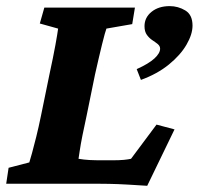

<svg xmlns="http://www.w3.org/2000/svg" viewBox="-30 -598 646 625"><path d="M449.2 6.8Q418.9 4.9 386.2 2.9Q353.5 1 325.2 0.5Q296.9 0 279.3 0H-9.8L-2 -51.8L65.4 -69.3Q68.4 -78.1 74.2 -99.6Q80.1 -121.1 87.9 -152.3Q95.7 -183.6 103.5 -221.7L130.9 -355.5Q143.6 -414.1 150.4 -451.7Q157.2 -489.3 159.2 -504.9L99.6 -521.5L114.3 -573.2H409.2L400.4 -519.5L316.4 -504.9Q312.5 -495.1 302.2 -453.6Q292 -412.1 279.3 -355.5L252 -221.7Q244.1 -186.5 238.3 -156.7Q232.4 -127 229.5 -106.9Q226.6 -86.9 225.6 -81.1Q243.2 -78.1 261.2 -77.1Q279.3 -76.2 305.7 -76.2H334Q358.4 -76.2 373 -77.6Q387.7 -79.1 396.5 -81.1L479.5 -192.4L538.1 -176.8ZM428.7 -337.9 415 -373Q454.1 -390.6 472.7 -407.7Q491.2 -424.8 491.2 -439.5Q491.2 -448.2 483.4 -454.6Q475.6 -460.9 465.8 -467.3Q456.1 -473.6 448.2 -484.4Q440.4 -495.1 440.4 -512.7Q440.4 -541 463.4 -559.6Q486.3 -578.1 522.5 -578.1Q549.8 -578.1 573.2 -564Q596.7 -549.8 596.7 -514.6Q596.7 -486.3 577.1 -452.6Q557.6 -418.9 520 -388.2Q482.4 -357.4 428.7 -337.9Z"/></svg>

Font: Crimson Pro ExtraBold
Style: Italic
Weight: 800
Italic angle: -12°
Designer: Jacques Le Bailly
Foundry: Baron von Fonthausen
Version: Version 1.003